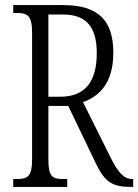

<svg xmlns="http://www.w3.org/2000/svg" viewBox="-20 -734 543 754"><path d="M32 0H244V-31H227C185 -31 170 -41 170 -108V-318H248L357 -91C392 -18 423 0 493 0H503V-31H499C465 -31 443 -59 415 -114L306 -333C367 -355 425 -404 425 -527C425 -653 367 -714 228 -714H32V-683H47C88 -683 106 -673 106 -605V-108C106 -41 89 -31 47 -31H32ZM215 -354H170V-677H228C323 -677 360 -623 360 -525C360 -414 315 -354 215 -354Z"/></svg>

Font: Noto Serif Lao ExtraCondensed Light
Style: Regular
Weight: 300
Width: 2
Designer: Monotype Design Team
Foundry: Monotype Imaging Inc.
Version: Version 2.003